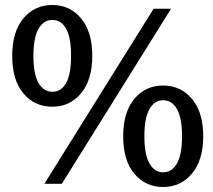

<svg xmlns="http://www.w3.org/2000/svg" viewBox="-20 -737 854 770"><path d="M158 0 596 -702H666L228 0ZM190 -309Q119 -309 74 -362.2Q29 -415.5 29 -513Q29 -610 74 -663.5Q119 -717 190 -717Q260 -717 305 -663.5Q350 -610 350 -513Q350 -416.5 305 -362.8Q260 -309 190 -309ZM190 -369Q225.5 -369 245.2 -404.2Q265 -439.5 265 -513Q265 -586 245.2 -621.5Q225.5 -657 190 -657Q155 -657 134.5 -621.5Q114 -586 114 -513Q114 -439.5 134.5 -404.2Q155 -369 190 -369ZM634 13Q563.5 13 518.8 -40.2Q474 -93.5 474 -191Q474 -287 518.8 -340.5Q563.5 -394 634 -394Q704.5 -394 749.8 -340.5Q795 -287 795 -191Q795 -94.5 749.8 -40.8Q704.5 13 634 13ZM634 -46Q670 -46 690 -81.8Q710 -117.5 710 -191Q710 -263 690 -299Q670 -335 634 -335Q599.5 -335 579.2 -299Q559 -263 559 -191Q559 -117.5 579.2 -81.8Q599.5 -46 634 -46Z"/></svg>

Font: Expletus Sans
Style: Regular
Weight: 400
Designer: Jasper de Waard
Foundry: Designtown
Version: Version 7.500